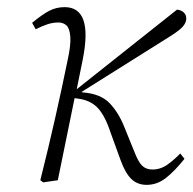

<svg xmlns="http://www.w3.org/2000/svg" viewBox="-20 -505 542 538"><path d="M93 0Q117 -96 135 -176Q153 -256 169 -334Q179 -379 177 -402.5Q175 -426 166 -434Q157 -442 144 -442Q128 -442 113 -437Q98 -432 80 -423L70 -441Q99 -465 118.5 -475Q138 -485 161 -485Q241 -485 212 -339L195 -255L476 -478Q487 -477 494.5 -470.5Q502 -464 502 -453Q502 -441 491 -429Q480 -417 442 -394L208 -247L213 -246Q262 -242 287 -216Q312 -190 328 -150L356 -81Q367 -52 378 -41Q389 -30 407 -30Q430 -30 449.5 -44Q469 -58 485 -75L497 -60Q469 -25 444.5 -6Q420 13 391 13Q365 13 348 -3.5Q331 -20 318 -56L290 -133Q274 -182 253 -203.5Q232 -225 196 -229L189 -230L142 0L101 6Z"/></svg>

Font: Source Serif Pro Light
Style: Italic
Weight: 300
Italic angle: -12°
Designer: Frank Grießhammer
Foundry: Adobe Systems Incorporated
Version: Version 3.001;hotconv 1.0.111;makeotfexe 2.5.65597